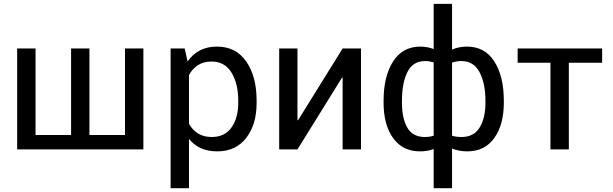

<svg xmlns="http://www.w3.org/2000/svg" viewBox="-20 -782 3207 1005"><path d="M166 -528.3V-75.2H352.1V-528.3H448.2V-75.2H634.3V-528.3H730.5V0H69.8V-528.3Z M1323.2 -244.1Q1323.2 -129.9 1268.6 -59.8Q1213.9 10.3 1117.7 10.3Q1068.8 10.3 1032 -6.1Q995.1 -22.5 969.2 -55.2V203.1H873V-528.3H946.8L961.9 -460Q987.8 -498 1026.4 -518.1Q1064.9 -538.1 1116.2 -538.1Q1214.4 -538.1 1268.8 -460.2Q1323.2 -382.3 1323.2 -254.4ZM1227.1 -254.4Q1227.1 -344.2 1191.7 -402.1Q1156.2 -460 1087.4 -460Q1045.9 -460 1016.6 -441.2Q987.3 -422.4 969.2 -389.6V-134.3Q987.3 -101.6 1016.6 -83.3Q1045.9 -64.9 1088.4 -64.9Q1156.7 -64.9 1191.9 -115Q1227.1 -165 1227.1 -244.1Z M1773.4 -528.3H1869.6V0H1773.4V-375L1770.5 -376L1537.1 0H1441.4V-528.3H1537.1V-153.3L1540 -152.3Z M1987.8 -254.4Q1987.8 -382.8 2037.6 -460.4Q2087.4 -538.1 2180.2 -538.1Q2199.7 -538.1 2217 -534.7Q2234.4 -531.2 2250 -525.4V-761.7H2346.2V-522.5Q2362.8 -529.8 2382.3 -533.9Q2401.9 -538.1 2424.8 -538.1Q2517.6 -538.1 2567.4 -460.4Q2617.2 -382.8 2617.2 -254.4V-244.1Q2617.2 -128.9 2567.1 -59.3Q2517.1 10.3 2425.8 10.3Q2402.8 10.3 2382.8 6.3Q2362.8 2.4 2346.2 -4.4V203.1H2250V-2Q2234.4 3.9 2216.8 7.1Q2199.2 10.3 2179.2 10.3Q2087.4 10.3 2037.6 -59.3Q1987.8 -128.9 1987.8 -244.1ZM2521 -254.4Q2521 -346.2 2490 -404.3Q2459 -462.4 2395.5 -462.4Q2380.9 -462.4 2368.7 -460.2Q2356.4 -458 2346.2 -454.1V-71.8Q2356 -68.4 2368.4 -66.7Q2380.9 -64.9 2396.5 -64.9Q2460 -64.9 2490.5 -114.3Q2521 -163.6 2521 -244.1ZM2084 -244.1Q2084 -162.6 2112.1 -113.8Q2140.1 -64.9 2203.6 -64.9Q2216.8 -64.9 2228.5 -66.7Q2240.2 -68.4 2250 -71.8V-455.6Q2240.2 -458.5 2229 -460.4Q2217.8 -462.4 2204.6 -462.4Q2141.1 -462.4 2112.5 -404.8Q2084 -347.2 2084 -254.4Z M3131.8 -453.6H2957.5V0H2861.3V-453.6H2689.5V-528.3H3131.8Z"/></svg>

Font: GeogebraSans
Style: Regular
Weight: 400
Designer: Google
Version: Version 1.100140; 2013